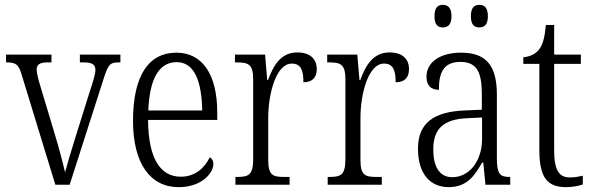

<svg xmlns="http://www.w3.org/2000/svg" viewBox="-20 -761 2442 791"><path d="M69 -454 208 0H267L408 -440C426 -495 433 -504 469 -504H476V-536H309V-504H324C360 -504 373 -495 373 -473C373 -455 364 -427 348 -378L295 -209C272 -136 255 -78 248 -51C240 -88 220 -161 204 -214L146 -407C139 -430 131 -459 131 -474C131 -495 143 -504 178 -504H192V-536H5V-504C45 -504 56 -497 69 -454Z M716 10C812 10 859 -49 859 -85C859 -100 852 -109 844 -113C824 -71 786 -33 725 -33C641 -33 591 -107 590 -267H875V-298C875 -455 813 -544 707 -544C593 -544 528 -451 528 -263C528 -89 598 10 716 10ZM813 -306H591C596 -431 632 -505 708 -505C782 -505 811 -424 813 -306Z M950 0H1173V-32H1153C1104 -32 1085 -38 1085 -103V-275C1085 -374 1117 -499 1182 -499C1220 -499 1230 -471 1230 -422C1269 -422 1285 -444 1285 -476C1285 -517 1259 -545 1205 -545C1135 -545 1106 -489 1084 -431H1081L1072 -536H948V-504H953C1004 -504 1023 -497 1023 -433V-106C1023 -39 1004 -32 955 -32H950Z M1330 0H1553V-32H1533C1484 -32 1465 -38 1465 -103V-275C1465 -374 1497 -499 1562 -499C1600 -499 1610 -471 1610 -422C1649 -422 1665 -444 1665 -476C1665 -517 1639 -545 1585 -545C1515 -545 1486 -489 1464 -431H1461L1452 -536H1328V-504H1333C1384 -504 1403 -497 1403 -433V-106C1403 -39 1384 -32 1335 -32H1330Z M1955 -648C1975 -648 1990 -659 1990 -694C1990 -730 1975 -741 1955 -741C1934 -741 1920 -730 1920 -694C1920 -659 1934 -648 1955 -648ZM1804 -648C1825 -648 1840 -659 1840 -694C1840 -730 1825 -741 1804 -741C1784 -741 1770 -730 1770 -694C1770 -659 1784 -648 1804 -648ZM1828 10C1903 10 1935 -36 1966 -91H1971L1980 0H2082V-32H2079C2039 -32 2027 -45 2027 -110V-372C2027 -495 1979 -544 1880 -544C1790 -544 1737 -503 1737 -445C1737 -409 1755 -391 1788 -391C1788 -464 1809 -506 1877 -506C1948 -506 1965 -458 1965 -372V-309L1896 -306C1765 -301 1702 -253 1702 -148C1702 -41 1756 10 1828 10ZM1843 -31C1789 -31 1765 -77 1765 -145C1765 -225 1801 -270 1906 -274L1966 -277V-188C1966 -101 1916 -31 1843 -31Z M2312 10C2338 10 2364 5 2381 -1V-37C2362 -33 2348 -30 2327 -30C2284 -30 2263 -59 2263 -141V-498H2373V-536H2263V-658H2229C2224 -605 2216 -575 2199 -555C2185 -538 2164 -528 2136 -525V-498H2202V-143C2202 -29 2235 10 2312 10Z"/></svg>

Font: Noto Serif Georgian Condensed Light
Style: Regular
Weight: 300
Width: 3
Designer: Monotype Design Team, Akaki Razmadze
Foundry: Google LLC
Version: Version 2.003